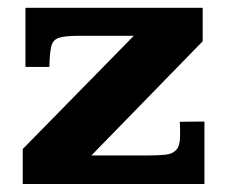

<svg xmlns="http://www.w3.org/2000/svg" viewBox="-20 -462 572 482"><path d="M37.1 0V-87.9L315.9 -372.1H176.8Q144 -372.1 128.7 -367.4Q113.3 -362.8 108.9 -346.2Q104.5 -329.6 104 -293.9H43.9V-442.4H488.8V-358.4L209.5 -71.8H354Q378.4 -71.8 396 -73.7Q413.6 -75.7 422.9 -86.2Q432.1 -96.7 432.1 -121.1Q432.1 -123 432.1 -130.9Q432.1 -138.7 431.9 -146.5Q431.6 -154.3 431.2 -156.2Q439.5 -156.2 450.9 -156.5Q462.4 -156.7 474.1 -156.7Q485.8 -156.7 493.2 -156.7V0Z"/></svg>

Font: Kameron
Style: Regular
Weight: 400
Designer: Vernon Adams
Foundry: Vernon Adams
Version: Version 1.100